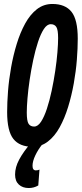

<svg xmlns="http://www.w3.org/2000/svg" viewBox="-20 -730 412 968"><path d="M144 10Q79 10 47.5 -29.5Q16 -69 16 -165Q16 -213 20.5 -271Q25 -329 36 -390.5Q47 -452 64.5 -509Q82 -566 107 -611.5Q132 -657 166 -683.5Q200 -710 244 -710Q309 -710 340.5 -670.5Q372 -631 372 -535Q372 -487 367.5 -429Q363 -371 352 -309.5Q341 -248 323.5 -191Q306 -134 281 -88.5Q256 -43 221.5 -16.5Q187 10 144 10ZM152 -92Q171 -92 187 -116.5Q203 -141 216.5 -182Q230 -223 240.5 -272.5Q251 -322 258.5 -372.5Q266 -423 269.5 -466.5Q273 -510 273 -538Q273 -580 264 -594Q255 -608 236 -608Q217 -608 201 -583.5Q185 -559 171.5 -518Q158 -477 147.5 -427.5Q137 -378 129.5 -327.5Q122 -277 118.5 -233.5Q115 -190 115 -163Q115 -120 124 -106Q133 -92 152 -92ZM135 -8 193 -2Q172 24 158 53.5Q144 83 144 106Q144 129 161 129Q171 129 179 125L173 205Q151 218 125 218Q94 218 75 200.5Q56 183 56 150Q56 113 77 74Q98 35 135 -8Z"/></svg>

Font: Georama ExtraCondensed SemiBold
Style: Italic
Weight: 600
Width: 2
Italic angle: -9°
Designer: Jean-Baptiste Levee
Foundry: Production Type
Version: Version 1.000